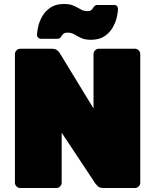

<svg xmlns="http://www.w3.org/2000/svg" viewBox="-20 -945 780 965"><path d="M82 0Q71 0 63 -8Q55 -16 55 -27V-673Q55 -684 63 -692Q71 -700 82 -700H240Q260 -700 269 -691Q278 -682 281 -677L450 -400V-673Q450 -684 458 -692Q466 -700 477 -700H658Q669 -700 677 -692Q685 -684 685 -673V-27Q685 -16 677 -8Q669 0 658 0H500Q480 0 471 -9.5Q462 -19 459 -23L290 -278V-27Q290 -16 282 -8Q274 0 263 0ZM437 -745Q407 -745 388 -754Q369 -763 354 -772Q339 -781 319 -781Q304 -781 297 -773.5Q290 -766 285 -758Q280 -750 269 -750H185Q178 -750 172 -755.5Q166 -761 166 -768Q166 -785 172 -811.5Q178 -838 193 -864Q208 -890 234.5 -907.5Q261 -925 302 -925Q332 -925 351 -916Q370 -907 385.5 -898Q401 -889 420 -889Q435 -889 441.5 -897Q448 -905 453.5 -912.5Q459 -920 470 -920H554Q563 -920 568 -914.5Q573 -909 573 -901Q573 -884 567 -858Q561 -832 546 -806Q531 -780 504.5 -762.5Q478 -745 437 -745Z"/></svg>

Font: Rubik Black
Style: Regular
Weight: 900
Designer: Hubert and Fischer
Foundry: Hubert and Fischer
Version: Version 2.300;gftools[0.9.30]